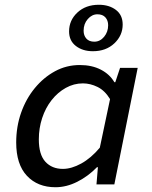

<svg xmlns="http://www.w3.org/2000/svg" viewBox="-20 -774 640 806"><path d="M213 12Q138 12 93 -36Q48 -84 48 -176Q48 -242 68.5 -300.5Q89 -359 126 -404Q163 -449 211 -475Q259 -501 315 -501Q366 -501 403.5 -481.5Q441 -462 460 -429H464L484 -489H558L460 0H385L391 -72H387Q350 -34 304.5 -11Q259 12 213 12ZM244 -65Q280 -65 321 -87.5Q362 -110 399 -154L442 -358Q420 -394 389.5 -409Q359 -424 328 -424Q290 -424 256 -405Q222 -386 196.5 -353.5Q171 -321 157 -278.5Q143 -236 143 -189Q143 -125 170.5 -95Q198 -65 244 -65ZM370 -559Q327 -559 298.5 -581Q270 -603 270 -642Q270 -689 305 -721.5Q340 -754 395 -754Q438 -754 466.5 -732.5Q495 -711 495 -671Q495 -625 460 -592Q425 -559 370 -559ZM376 -599Q400 -599 417 -619.5Q434 -640 434 -668Q434 -688 422.5 -701Q411 -714 389 -714Q366 -714 348.5 -694Q331 -674 331 -645Q331 -625 342.5 -612Q354 -599 376 -599Z"/></svg>

Font: Source Code Pro ExtraLight Medium
Style: Italic
Weight: 500
Italic angle: -11°
Monospace: yes
Version: Version 1.016;hotconv 1.0.116;makeotfexe 2.5.65601